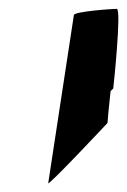

<svg xmlns="http://www.w3.org/2000/svg" viewBox="-20 -614 288 434"><path d="M89 -200C88 -192 223 -336 223 -336C223 -339 226 -372 230 -408L236 -414C237 -422 255 -594 244 -594C233 -594 148 -588 147 -580Z"/></svg>

Font: Ampere
Style: SCExtIta
Weight: 400
Version: Version 1